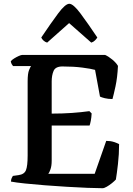

<svg xmlns="http://www.w3.org/2000/svg" viewBox="-20 -994 701 1014"><path d="M522 0Q492 0 442 -2Q392 -4 333.5 -7.5Q275 -11 217 -15.5Q159 -20 111.5 -25Q64 -30 38 -35Q38 -45 41.5 -53Q45 -61 48 -65L77 -69Q108 -73 117 -95Q126 -117 126 -172V-564Q126 -606 133.5 -624Q141 -642 144 -645H49Q46 -648 42 -655Q38 -662 37 -671Q43 -678 55 -685.5Q67 -693 79.5 -698.5Q92 -704 98 -704H535Q553 -696 573 -679.5Q593 -663 603 -646Q600 -584 590 -538Q580 -492 574 -471Q551 -471 533 -475.5Q515 -480 508 -484L482 -625Q461 -631 415 -637Q369 -643 310 -643Q273 -643 263 -619.5Q253 -596 253 -564V-394Q310 -394 359.5 -397.5Q409 -401 452 -407L464 -395Q463 -374 459.5 -356Q456 -338 453 -331H253V-145Q253 -119 247 -101Q241 -83 235 -76H480L541 -250Q564 -250 582 -244Q600 -238 609 -233Q609 -180 603 -128Q597 -76 592 -46Q585 -38 571.5 -27Q558 -16 544 -8Q530 0 522 0ZM229 -769Q218 -772 209.5 -780Q201 -788 198 -796Q249 -872 287 -923Q325 -974 346 -974Q367 -974 405 -923Q443 -872 494 -796Q490 -789 481.5 -780.5Q473 -772 462 -769L345 -872Z"/></svg>

Font: Texturina 72pt
Style: Bold
Weight: 700
Designer: Guillermo Torres Carreño
Foundry: Omnibus-Type
Version: Version 1.002; ttfautohint (v1.8.3)